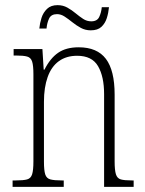

<svg xmlns="http://www.w3.org/2000/svg" viewBox="-20 -727 564 747"><path d="M29 0V-25H41Q71 -25 85.5 -29Q100 -33 105 -49Q110 -65 110 -99V-438Q110 -472 105 -487.5Q100 -503 85.5 -507Q71 -511 43 -511H33V-536H145L150 -456H153Q175 -500 206 -521.5Q237 -543 286 -543Q358 -543 392 -498Q426 -453 426 -359V-99Q426 -65 431 -49Q436 -33 450 -29Q464 -25 493 -25H500V0H385V-361Q385 -429 361.5 -469.5Q338 -510 280 -510Q238 -510 209 -489Q180 -468 165.5 -427.5Q151 -387 151 -331V-98Q151 -64 156 -48.5Q161 -33 176 -29Q191 -25 220 -25H228V0ZM333 -609Q312 -609 294.5 -618.5Q277 -628 261.5 -640.5Q246 -653 231.5 -662.5Q217 -672 202 -672Q179 -672 171 -655Q163 -638 161 -616H133Q135 -637 141.5 -657.5Q148 -678 163 -692.5Q178 -707 204 -707Q225 -707 242 -697.5Q259 -688 274 -675.5Q289 -663 303.5 -653.5Q318 -644 335 -644Q358 -644 366 -661Q374 -678 376 -699H404Q402 -677 395.5 -656.5Q389 -636 374.5 -622.5Q360 -609 333 -609Z"/></svg>

Font: Noto Serif Khmer Condensed ExtraLight
Style: Regular
Weight: 250
Width: 3
Designer: Danh Hong and the Monotype Design Team
Foundry: Monotype Imaging Inc.
Version: Version 2.004